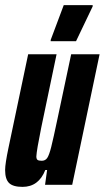

<svg xmlns="http://www.w3.org/2000/svg" viewBox="-20 -722 409 750"><path d="M0 -58Q0 -82 13 -144L90 -510H201L141 -223Q123 -134 122 -111Q122 -101 126.5 -97.5Q131 -94 143 -94Q157 -94 164.5 -105Q172 -116 180 -147.5Q188 -179 205 -260L258 -510H369L262 0H156L164 -58H157Q131 8 68 8Q31 8 15.5 -7Q0 -22 0 -58ZM178 -561V-566L229 -702H342V-697L277 -561Z"/></svg>

Font: Saira Ultra Condensed ExtraBold
Style: Italic
Weight: 800
Width: 1
Italic angle: -12°
Designer: Hector Gatti with collaboration of the Omnibus-Type team
Foundry: Omnibus-Type
Version: Version 1.001; ttfautohint (v1.8)